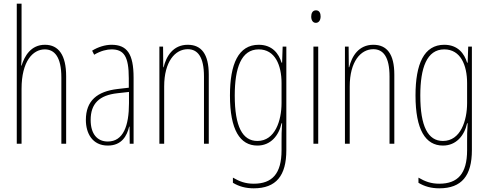

<svg xmlns="http://www.w3.org/2000/svg" viewBox="-20 -780 2651 1042"><path d="M97 -492V-760H71V0H97V-298C97 -447 158 -512 223 -512C275 -512 313 -472 313 -360V0H339V-366C339 -481 298 -537 224 -537C147 -537 113 -475 97 -424H95C97 -446 97 -461 97 -492Z M585 -537C551 -537 512 -525 480 -505L491 -483C528 -505 561 -512 585 -512C652 -512 679 -475 679 -355V-304L618 -297C508 -284 446 -234 446 -129C446 -57 481 10 565 10C641 10 669 -43 681 -93H683L684 0H705V-358C705 -489 669 -537 585 -537ZM617 -274 680 -281V-220C680 -97 649 -12 565 -12C507 -12 472 -54 472 -129C472 -217 518 -263 617 -274Z M999 -537C919 -537 882 -474 868 -415H866L865 -527H845V0H871V-311C871 -445 930 -513 999 -513C1053 -513 1087 -471 1087 -365V0H1113V-375C1113 -488 1072 -537 999 -537Z M1384 -537C1274 -537 1228 -433 1228 -262C1228 -76 1282 10 1377 10C1448 10 1493 -43 1508 -111H1511C1508 -70 1508 -43 1508 -12V35C1508 163 1457 217 1357 217C1312 217 1280 205 1244 184V212C1277 232 1314 242 1357 242C1479 242 1534 173 1534 35V-527H1514L1511 -440H1508C1493 -489 1458 -537 1384 -537ZM1384 -512C1473 -512 1508 -426 1508 -329V-221C1508 -126 1473 -15 1377 -15C1296 -15 1254 -93 1254 -262C1254 -411 1289 -512 1384 -512Z M1695 -724C1675 -724 1669 -706 1669 -690C1669 -672 1677 -656 1694 -656C1710 -656 1720 -670 1720 -691C1720 -707 1714 -724 1695 -724ZM1707 -527H1681V0H1707Z M2006 -537C1926 -537 1889 -474 1875 -415H1873L1872 -527H1852V0H1878V-311C1878 -445 1937 -513 2006 -513C2060 -513 2094 -471 2094 -365V0H2120V-375C2120 -488 2079 -537 2006 -537Z M2391 -537C2281 -537 2235 -433 2235 -262C2235 -76 2289 10 2384 10C2455 10 2500 -43 2515 -111H2518C2515 -70 2515 -43 2515 -12V35C2515 163 2464 217 2364 217C2319 217 2287 205 2251 184V212C2284 232 2321 242 2364 242C2486 242 2541 173 2541 35V-527H2521L2518 -440H2515C2500 -489 2465 -537 2391 -537ZM2391 -512C2480 -512 2515 -426 2515 -329V-221C2515 -126 2480 -15 2384 -15C2303 -15 2261 -93 2261 -262C2261 -411 2296 -512 2391 -512Z"/></svg>

Font: Noto Sans Kannada ExtraCondensed Thin
Style: Regular
Weight: 100
Width: 2
Designer: Jelle Bosma - Monotype Design Team
Foundry: Monotype Imaging Inc.
Version: Version 2.005